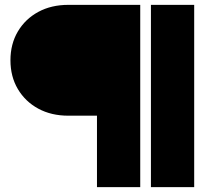

<svg xmlns="http://www.w3.org/2000/svg" viewBox="-20 -770 883 790"><path d="M261 -750H557V0H379V-294H261Q191 -294 137.5 -323Q84 -352 53.5 -403.5Q23 -455 23 -522Q23 -589 53.5 -640.5Q84 -692 137.5 -721Q191 -750 261 -750ZM601 0V-750H779V0Z"/></svg>

Font: Bounded
Style: Regular
Weight: 900
Designer: Vlad Churkin
Version: Version 1.0